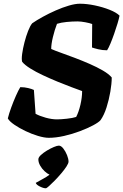

<svg xmlns="http://www.w3.org/2000/svg" viewBox="-20 -740 662 1031"><path d="M242 0Q218 0 184.5 -10Q151 -20 117.5 -36Q84 -52 57.5 -70Q31 -88 22 -104Q28 -129 40 -162Q52 -195 65.5 -225.5Q79 -256 89 -272Q112 -272 132 -267Q152 -262 162 -257L171 -129Q193 -117 225.5 -108Q258 -99 286 -99Q307 -99 339 -102.5Q371 -106 389 -112Q403 -139 412 -178Q421 -217 421 -251Q399 -259 364 -272Q329 -285 289 -301.5Q249 -318 210.5 -336Q172 -354 142.5 -372.5Q113 -391 99 -408Q95 -422 99 -451Q103 -480 111.5 -513Q120 -546 131 -574Q142 -602 153 -615Q176 -631 209.5 -649.5Q243 -668 279.5 -684Q316 -700 350 -710Q384 -720 409 -720Q446 -720 489 -711Q532 -702 568.5 -687.5Q605 -673 622 -656Q619 -640 611 -613.5Q603 -587 593 -558.5Q583 -530 573 -506Q563 -482 555 -470Q530 -470 507.5 -475.5Q485 -481 474 -485L475 -611Q462 -616 438 -620.5Q414 -625 396 -625Q368 -625 337.5 -622Q307 -619 286 -612Q273 -578 264 -540.5Q255 -503 255 -477Q275 -468 309 -456Q343 -444 382.5 -429Q422 -414 461 -397Q500 -380 532 -361.5Q564 -343 580 -324Q580 -291 572.5 -247.5Q565 -204 552 -163Q539 -122 520 -95Q510 -83 480 -67Q450 -51 409 -35.5Q368 -20 324 -10Q280 0 242 0ZM226 271Q213 271 194 261.5Q175 252 172 242Q187 233 208 222Q229 211 246 198Q233 192 219 179Q205 166 195.5 149Q186 132 186 116Q186 105 199.5 92.5Q213 80 232 68.5Q251 57 269 49.5Q287 42 296 42Q308 42 320 57.5Q332 73 340 93Q348 113 348 128Q348 137 337 154Q326 171 309 191Q292 211 274.5 229Q257 247 243.5 259Q230 271 226 271Z"/></svg>

Font: Texturina 72pt 72pt Black
Style: Italic
Weight: 900
Italic angle: -11°
Designer: Guillermo Torres Carreño
Foundry: Omnibus-Type
Version: Version 1.002; ttfautohint (v1.8.3)